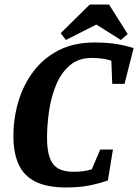

<svg xmlns="http://www.w3.org/2000/svg" viewBox="-20 -815 608 845"><path d="M271 10Q187 10 136 -15.5Q85 -41 62 -91.5Q39 -142 39 -216Q39 -295 61 -368.5Q83 -442 127 -500.5Q171 -559 238 -593.5Q305 -628 396 -628Q451 -628 493.5 -621Q536 -614 568 -603L528 -446H474L470 -548Q451 -554 430 -557Q409 -560 383 -560Q326 -560 288 -528Q250 -496 228 -444Q206 -392 196.5 -330Q187 -268 187 -208Q187 -155 198.5 -122Q210 -89 235.5 -74Q261 -59 303 -59Q323 -59 342 -61Q361 -63 384 -70L421 -157H477L455 -21Q412 -6 369.5 2Q327 10 271 10ZM270 -639 247 -669 375 -795H460L542 -665L512 -639L404 -707Z"/></svg>

Font: Manuale
Style: Bold Italic
Weight: 700
Italic angle: -11°
Version: Version 1.002